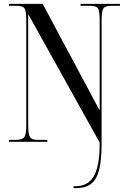

<svg xmlns="http://www.w3.org/2000/svg" viewBox="-20 -734 658 994"><path d="M361 240V230H371Q436 230 466 177.5Q496 125 496 10V4L126 -661V-85Q126 -39 135 -24.5Q144 -10 173 -10H225V0H26V-10H63Q96 -10 106 -24.5Q116 -39 116 -85V-631Q116 -677 107 -690.5Q98 -704 68 -704H26V-714H201L496 -162V-631Q496 -677 487 -690.5Q478 -704 449 -704H397V-714H601V-704H554Q524 -704 515 -689.5Q506 -675 506 -629V10Q506 98 492.5 148Q479 198 450 219Q421 240 375 240Z"/></svg>

Font: Noto Serif Display ExtraCondensed Medium
Style: Regular
Weight: 500
Width: 2
Designer: Monotype Design Team
Foundry: Monotype Imaging Inc.
Version: Version 2.009